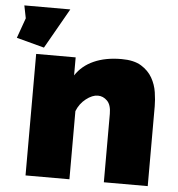

<svg xmlns="http://www.w3.org/2000/svg" viewBox="-93 -779 766 828"><g transform="rotate(5 290.0 -365.0)"><path d="M577 0H387V-296Q387 -335 369.5 -352.5Q352 -370 329 -370Q305 -370 278 -349Q251 -328 238 -295V0H48V-526H219V-448Q247 -491 297.5 -513.5Q348 -536 417 -536Q471 -536 502.5 -516.5Q534 -497 550.5 -468Q567 -439 572 -406Q577 -373 577 -346ZM79 -556 -41 -588 -10 -675 -21 -730H178Z"/></g></svg>

Font: Raleway
Style: Heavy
Weight: 900
Designer: Matt McInerney, Pablo Impallari, Rodrigo Fuenzalida
Foundry: Matt McInerney, Pablo Impallari, Rodrigo Fuenzalida
Version: Version 2.001; ttfautohint (v0.8) -G 200 -r 50